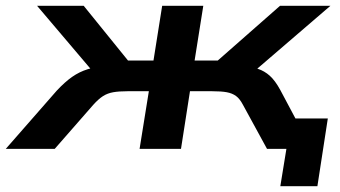

<svg xmlns="http://www.w3.org/2000/svg" viewBox="-66 -514 1175 663"><path d="M902 129 923 0H868L884 -105H1066L1030 129ZM-46 0 130 -201Q158 -231 183 -248.5Q208 -266 237 -275Q266 -284 302 -287L275 -243L62 -494H223L376 -305H464L494 -494H636L606 -305H686L901 -494H1075L783 -243L768 -288Q801 -284 824 -276.5Q847 -269 865.5 -252.5Q884 -236 902 -203L1010 0H856L773 -152Q762 -173 749 -182.5Q736 -192 717 -195.5Q698 -199 666 -199H590L559 0H416L448 -199H375Q345 -199 325 -195.5Q305 -192 289.5 -182Q274 -172 256 -152L123 0Z"/></svg>

Font: Nunito Sans 10pt Expanded
Style: Bold Italic
Weight: 700
Width: 7
Italic angle: -9°
Designer: Vernon Adams
Foundry: Vernon Adams
Version: Version 3.101;gftools[0.9.27]